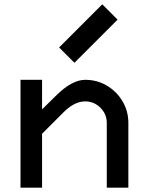

<svg xmlns="http://www.w3.org/2000/svg" viewBox="-20 -870 690 890"><path d="M375 -500Q430 -500 475.5 -473Q521 -446 548 -400.5Q575 -355 575 -300V0H475V-300Q475 -341 445.5 -370.5Q416 -400 375 -400Q325 -400 275 -350L175 -250V0H75V-500H175V-363L238 -425Q313 -500 375 -500ZM454 -850 525 -779 325 -579 254 -650Z"/></svg>

Font: Monoikos Medium
Style: Regular
Weight: 500
Designer: Brian Krent
Version: Version 0.088